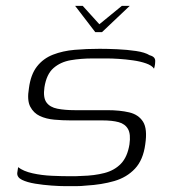

<svg xmlns="http://www.w3.org/2000/svg" viewBox="-20 -631 589 657"><path d="M237 -611H263L320 -548L397 -611H424L329 -521H306ZM42 -59Q60 -45 91.5 -38Q123 -31 157.5 -29.5Q192 -28 217 -28Q227 -28 238 -28Q249 -28 260 -29Q303 -30 337.5 -39Q372 -48 394 -71Q416 -94 423 -137Q428 -172 418 -189.5Q408 -207 386 -213Q364 -219 330 -219Q314 -219 297 -219Q280 -219 261.5 -219Q243 -219 222 -219Q194 -219 166 -221.5Q138 -224 116.5 -234Q95 -244 83.5 -266Q72 -288 79 -329Q85 -376 106.5 -403.5Q128 -431 161.5 -444Q195 -457 235.5 -460.5Q276 -464 321 -464Q348 -464 381.5 -462.5Q415 -461 445.5 -456.5Q476 -452 492 -442Q503 -439 507.5 -433.5Q512 -428 511 -419Q511 -416 510.5 -411.5Q510 -407 509 -403Q508 -399 507 -396Q500 -407 480 -414Q460 -421 435 -424.5Q410 -428 386.5 -429.5Q363 -431 347 -431H297Q257 -431 222 -425Q187 -419 163 -398Q139 -377 132 -332Q127 -297 139 -280.5Q151 -264 176.5 -259Q202 -254 236 -254Q269 -254 297 -254Q325 -254 347 -254Q390 -254 422 -246.5Q454 -239 469.5 -214.5Q485 -190 477 -137Q470 -84 442 -54Q414 -24 371 -11.5Q328 1 275 4Q257 6 240 6Q223 6 204 6Q185 6 156.5 4Q128 2 100.5 -2.5Q73 -7 55.5 -15.5Q38 -24 39 -39Z"/></svg>

Font: Genos Light
Style: Italic
Weight: 300
Italic angle: -8°
Designer: Robert E. Leuschke
Foundry: Robert E. Leuschke
Version: Version 1.010